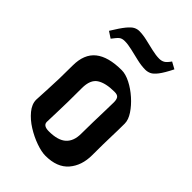

<svg xmlns="http://www.w3.org/2000/svg" viewBox="-206 -756 828 828"><g transform="rotate(45 208.5 -342.0)"><path d="M236 -5Q212 -5 178 -17Q144 -29 112 -49Q80 -69 58.5 -95Q37 -121 37 -148Q37 -160 40.5 -218Q44 -276 44 -363Q44 -433 85 -466Q126 -499 208 -499Q232 -499 261.5 -484Q291 -469 318 -445Q345 -421 362.5 -394.5Q380 -368 380 -345Q380 -307 378.5 -263Q377 -219 377 -150Q377 -86 342 -45.5Q307 -5 236 -5ZM172 -90Q227 -90 252.5 -113Q278 -136 278 -181Q278 -213 279 -253.5Q280 -294 281 -328.5Q282 -363 282 -377Q282 -394 276 -402.5Q270 -411 252 -411Q198 -411 169.5 -392.5Q141 -374 141 -323Q141 -227 139 -178.5Q137 -130 137 -113Q137 -90 172 -90ZM78 -561 49 -580Q74 -621 90 -640.5Q106 -660 118 -666Q130 -672 142 -672Q164 -672 190 -666Q216 -660 241.5 -654Q267 -648 287 -648Q301 -648 311.5 -654Q322 -660 335 -679L366 -662Q346 -622 331 -602.5Q316 -583 303.5 -577.5Q291 -572 278 -572Q254 -572 226.5 -578.5Q199 -585 173.5 -591Q148 -597 129 -597Q113 -597 104 -590.5Q95 -584 78 -561Z"/></g></svg>

Font: Jaini Purva
Style: Regular
Weight: 400
Designer: Maithili Shingre, Girish Dalvi (Devanagari), Taresh Vohra (Latin)
Foundry: Ek Type
Version: Version 2.000; ttfautohint (v1.8.4.7-5d5b)